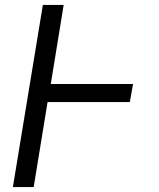

<svg xmlns="http://www.w3.org/2000/svg" viewBox="-20 -755 640 775"><path d="M32 0 153 -735H237L185 -416H517L504 -343H172L116 0Z"/></svg>

Font: Iosevka Aile Oblique
Style: Regular
Weight: 400
Italic angle: -9°
Designer: Belleve Invis
Foundry: Belleve Invis
Version: Version 31.1.0; ttfautohint (v1.8.4)